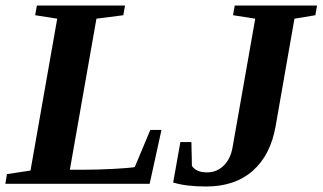

<svg xmlns="http://www.w3.org/2000/svg" viewBox="-27 -675 1185 705"><path d="M229.5 -51.8H284.7Q331.5 -51.8 390.4 -54.9Q449.2 -58.1 467.8 -61.5L524.9 -197.8H565.9L522.5 0H-7.3L-1.5 -35.6L85 -48.8L183.1 -606.4L102.1 -619.1L108.4 -654.8H432.1L425.8 -619.1L327.1 -606.4ZM910.2 -606.4 828.6 -619.1 835 -654.8H1137.2L1130.9 -619.1L1054.2 -606.4L984.9 -210.9Q966.3 -105.5 901.1 -47.9Q835.9 9.8 730 9.8Q655.8 9.8 608.9 -4.9L635.3 -153.3H675.8L677.7 -65.9Q693.4 -42 732.9 -42Q769 -42 794.4 -66.9Q819.8 -91.8 827.1 -134.8Z"/></svg>

Font: Liberation Serif
Style: Bold Italic
Weight: 700
Italic angle: -16.333°
Designer: Steve Matteson
Foundry: Ascender Corporation
Version: Version 2.1.5